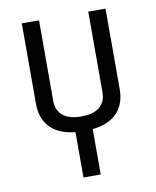

<svg xmlns="http://www.w3.org/2000/svg" viewBox="-76 -709 622 768"><g transform="rotate(-10 235.0 -325.0)"><path d="M201 0V-184Q132 -192 98.5 -228Q65 -264 65 -322V-650H135V-322Q135 -285 160 -263.5Q185 -242 236 -242Q286 -242 310.5 -263.5Q335 -285 335 -322V-650H405V-322Q405 -264 372 -228Q339 -192 271 -184V0Z"/></g></svg>

Font: Unica One
Style: Regular
Weight: 400
Designer: Eduardo Rodriguez Tunni
Foundry: Eduardo Rodriguez Tunni
Version: Version 2.000; ttfautohint (v1.8.4.7-5d5b);gftools[0.9.23]